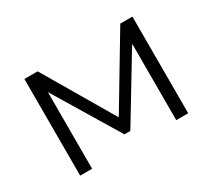

<svg xmlns="http://www.w3.org/2000/svg" viewBox="-106 -716 1002 905"><g transform="rotate(-30 395.0 -263.0)"><path d="M689 -526V0H624V-416L411 -64H379L166 -417V0H101V-526H173L396 -147L623 -526Z"/></g></svg>

Font: CMG Sans
Style: Regular
Weight: 400
Designer: Julieta Ulanovsky
Foundry: Julieta Ulanovsky
Version: Version 7.200